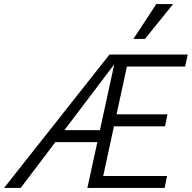

<svg xmlns="http://www.w3.org/2000/svg" viewBox="-54 -927 946 947"><path d="M-34 0 486 -658H546L48 0ZM180 -226 212 -285H487L475 -226ZM460 -304 473 -363H772L760 -304ZM377 0 520 -658H872L859 -599H572L455 -59H770L758 0ZM604 -735 717 -907H800L661 -735Z"/></svg>

Font: Ysabeau
Style: Italic
Weight: 400
Italic angle: -12°
Designer: Christian Thalmann (Catharsis Fonts)
Version: Version 2.000;gftools[0.9.27.dev2+g8671c4b]